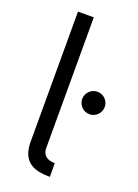

<svg xmlns="http://www.w3.org/2000/svg" viewBox="-140 -770 606 843"><g transform="rotate(20 163.5 -348.0)"><path d="M221.7 -356C221.7 -352.5 222.2 -348.6 223.1 -345.2C228 -321.3 249 -303.7 274.4 -303.7C303.2 -303.7 326.7 -327.1 326.7 -356C326.7 -359.9 326.7 -363.3 325.7 -367.2C320.8 -390.6 299.8 -408.7 274.4 -408.7C245.6 -408.7 221.7 -385.3 221.7 -356ZM147 -101.1V-710H73.2V-99.1C73.2 -86.4 74.7 -75.7 76.7 -65.4C89.8 -4.4 136.2 14.2 205.1 14.2V-49.8C175.8 -49.8 153.8 -60.5 148.4 -86.4C147.5 -90.8 147 -95.7 147 -101.1Z"/></g></svg>

Font: Tuffy
Style: Regular
Weight: 500
Designer: Thatcher Ulrich, Karoly Barta and Michael Everson
Version: Version 001.270